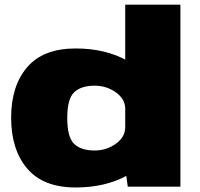

<svg xmlns="http://www.w3.org/2000/svg" viewBox="-20 -805 863 828"><path d="M531 0H758V-785H520V-80.5ZM306.5 3.5Q434.5 3.5 529.2 -48.8Q624 -101 624 -158.5L520 -257Q520 -214 479.5 -185Q439 -156 388 -156Q330 -156 300 -184.2Q270 -212.5 270 -296Q270 -379 300 -407.2Q330 -435.5 388 -435.5Q439 -435.5 479.5 -406.8Q520 -378 520 -336L624 -433Q624 -490.5 529.2 -543.2Q434.5 -596 306.5 -596Q166.5 -596 97.2 -515.2Q28 -434.5 28 -297.5Q28 -160 97.2 -78.2Q166.5 3.5 306.5 3.5Z"/></svg>

Font: Anybody SemiExpanded Black
Style: Regular
Weight: 900
Width: 6
Version: Version 1.113;gftools[0.9.25]